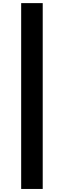

<svg xmlns="http://www.w3.org/2000/svg" viewBox="-20 -982 412 1236"><path d="M255 234.4H116.3V-961.9H255Z"/></svg>

Font: Raveo Variable
Style: Regular
Weight: 400
Designer: Jakub Foglar, Rasmus Andersson (Inter)
Foundry: Jakubfoglar.com
Version: Version 1.000;Glyphs 3.2.3 (3260)